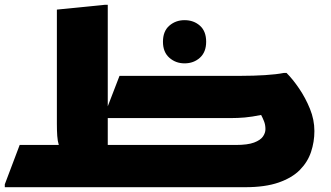

<svg xmlns="http://www.w3.org/2000/svg" viewBox="-20 -780 1380 800"><path d="M0 0V-12L62 -176H225Q220 -192 218.5 -214Q217 -236 217 -264V-740L417 -760H429V-337L478 -464H986Q1037 -464 1084.5 -467Q1132 -470 1162 -476H1174Q1200 -450 1226.5 -411Q1253 -372 1271.5 -326.5Q1290 -281 1290 -234Q1290 -189 1276 -147Q1262 -105 1229.5 -72Q1197 -39 1141 -19.5Q1085 0 1002 0ZM942 -288H429V-176H962Q1012 -176 1038.5 -186Q1065 -196 1075.5 -211Q1086 -226 1086 -242Q1086 -260 1080 -275Q1074 -290 1068 -301Q1029 -293 1000 -290.5Q971 -288 942 -288ZM749 -516Q712 -516 685.5 -539.5Q659 -563 659 -606Q659 -650 685.5 -673Q712 -696 749 -696Q787 -696 813 -673Q839 -650 839 -606Q839 -563 813 -539.5Q787 -516 749 -516Z"/></svg>

Font: Kufam Black
Style: Italic
Weight: 900
Italic angle: -11°
Designer: Artur Schmal
Foundry: Original Type
Version: Version 1.301; ttfautohint (v1.8.3)